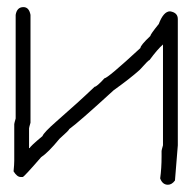

<svg xmlns="http://www.w3.org/2000/svg" viewBox="-20 -506 528 532"><path d="M44.9 -486.3Q60.5 -486.3 64.5 -464.8V-166Q60.5 -152.3 60.5 -150.4V-95.7H62.5Q62.5 -99.6 97.7 -128.9Q101.1 -138.7 136.7 -169.9Q197.3 -222.7 242.2 -265.6Q248 -265.6 269.5 -289.1Q278.3 -289.1 369.1 -373Q369.1 -380.4 396.5 -406.2Q396.5 -410.6 419.9 -439.5Q433.1 -474.6 451.2 -474.6Q472.7 -471.2 472.7 -453.1V-103.5L464.8 -5.9Q456.1 5.9 445.3 5.9Q430.2 5.9 423.8 -11.7Q427.7 -39.6 427.7 -72.3V-87.9Q427.7 -89.8 431.6 -103.5V-382.8Q416 -369.1 394.5 -339.8Q391.6 -339.8 367.2 -312.5Q341.3 -289.1 294.9 -255.9Q197.3 -166.5 171.9 -148.4Q171.9 -145.5 144.5 -121.1Q113.8 -83.5 93.8 -70.3Q46.4 -15.6 43 -15.6H37.1Q27.3 -15.6 17.6 -31.2Q19.5 -50.8 19.5 -60.5V-162.1Q19.5 -164.1 23.4 -177.7V-464.8Q26.9 -486.3 44.9 -486.3Z"/></svg>

Font: CEF Fonts CJK
Style: Regular
Weight: 400
Designer: PartyBoss (派对大魔王)
Version: Release 2.25